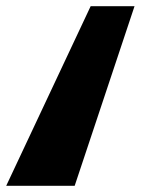

<svg xmlns="http://www.w3.org/2000/svg" viewBox="-34 -597 452 617"><path d="M398.3 -577H257.3L-14 0H206Z"/></svg>

Font: Hussar Milosc
Style: Obl
Weight: 700
Foundry: Cannot Into Space Fonts
Version: Version 1.02